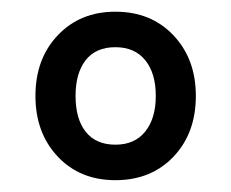

<svg xmlns="http://www.w3.org/2000/svg" viewBox="-20 -575 391 325"><path d="M175.3 -270Q115.2 -270 77.6 -310.1Q40 -350.1 40 -412.6Q40 -475.6 77.9 -515.4Q115.7 -555.2 175.3 -555.2Q235.8 -555.2 273.7 -515.1Q311.5 -475.1 311.5 -412.6Q311.5 -349.6 273.7 -309.8Q235.8 -270 175.3 -270ZM243.7 -412.6Q243.7 -451.2 225.8 -473.1Q208 -495.1 175.3 -495.1Q142.1 -495.1 125 -473.1Q107.9 -451.2 107.9 -412.6Q107.9 -373.5 125.2 -351.8Q142.6 -330.1 175.3 -330.1Q208 -330.1 225.8 -352.3Q243.7 -374.5 243.7 -412.6Z"/></svg>

Font: Vela Sans Bd
Style: Bold
Weight: 700
Designer: Principal design: Mikhail Sharanda - project Manrope.
Design modification: Ravid Balaliev
Foundry: Mikhail Sharanda
Version: Version 1.001